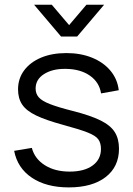

<svg xmlns="http://www.w3.org/2000/svg" viewBox="-20 -780 565 814"><path d="M124.5 -760H199.5L273 -673.5L346.5 -760H421.5L307 -625H239ZM271.5 14.5Q176.5 14.5 115.2 -26.5Q54 -67.5 40 -140.5L115 -153Q127 -107 169.8 -79.8Q212.5 -52.5 275.5 -52.5Q337 -52.5 372.5 -78.2Q408 -104 408 -148.5Q408 -173.5 396.8 -189.2Q385.5 -205 351 -218.5Q316.5 -232 248 -250.5Q174.5 -270.5 133 -290.5Q91.5 -310.5 74 -336.8Q56.5 -363 56.5 -401Q56.5 -447 82.5 -481.8Q108.5 -516.5 154.5 -535.8Q200.5 -555 261.5 -555Q322.5 -555 370.8 -535.2Q419 -515.5 448.5 -480Q478 -444.5 483.5 -397.5L408.5 -384Q401 -431.5 361.2 -459.2Q321.5 -487 260.5 -488Q257 -488 253.5 -488Q201 -488 166 -465.5Q131 -443 131 -404.5Q131 -383 144 -367.8Q157 -352.5 191.2 -339Q225.5 -325.5 289 -309.5Q363.5 -290.5 406 -269.5Q448.5 -248.5 466.5 -220Q484.5 -191.5 484.5 -149.5Q484.5 -73 427.8 -29.2Q371 14.5 271.5 14.5Z"/></svg>

Font: Cns Manrope
Style: Regular
Weight: 400
Designer: Mikhail Sharanda
Foundry: Mikhail Sharanda
Version: Version 4.504